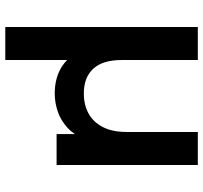

<svg xmlns="http://www.w3.org/2000/svg" viewBox="-41 -533 768 726"><g transform="rotate(90 343.0 -170.0)"><path d="M82 194V-534H207V-246Q207 -174 240 -138.5Q273 -103 333 -103Q377 -103 409.5 -121Q442 -139 460.5 -175Q479 -211 479 -264V-534H604V0H487V-143L507 -112Q492 -68 464 -42Q436 -16 402 -4.5Q368 7 334 7Q281 7 242 -14Q203 -35 181 -75L207 -118V194Z"/></g></svg>

Font: MOST Montserrat SemiBold
Style: Regular
Weight: 600
Designer: Julieta Ulanovsky
Foundry: Julieta Ulanovsky
Version: Version 8.000;March 11, 2024;FontCreator 15.0.0.2926 64-bit